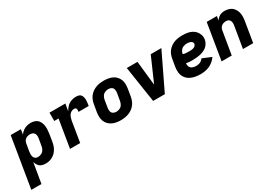

<svg xmlns="http://www.w3.org/2000/svg" viewBox="-13 -1388 3449 2443"><g transform="rotate(-30 1711.0 -166.5)"><path d="M-34 205H115L164 -89Q172 -61 189 -37Q206 -13 233.5 -2.5Q261 8 292 8Q322 8 352.5 0Q383 -8 410 -26.5Q437 -45 456.5 -71.5Q476 -98 487 -127.5Q498 -157 503 -187L521 -297Q526 -330 527.5 -364Q529 -398 522 -429.5Q515 -461 497 -487Q479 -513 449 -525.5Q419 -538 385 -538Q355 -538 325.5 -530Q296 -522 270 -503Q244 -484 225 -458L237 -530H87ZM249 -114Q229 -114 213 -124Q197 -134 190.5 -152Q184 -170 184 -190Q184 -210 187 -230L206 -340Q209 -362 223.5 -381.5Q238 -401 259.5 -408.5Q281 -416 303 -416Q322 -416 339 -409.5Q356 -403 365.5 -387.5Q375 -372 376.5 -353.5Q378 -335 375 -317L356 -207Q352 -182 337.5 -159Q323 -136 298.5 -125Q274 -114 249 -114Z M653 0H802L852 -304Q856 -324 862.5 -343.5Q869 -363 881.5 -380Q894 -397 913 -406.5Q932 -416 952 -416Q963 -416 972 -411.5Q981 -407 983.5 -396.5Q986 -386 985 -375.5Q984 -365 982 -354H1132Q1135 -375 1138 -396Q1141 -417 1141 -437.5Q1141 -458 1136.5 -478Q1132 -498 1119.5 -513.5Q1107 -529 1087 -533.5Q1067 -538 1047 -538Q1012 -538 977.5 -525.5Q943 -513 916.5 -486Q890 -459 873 -427L890 -530H657V-408H720Z M1397 8Q1431 8 1465.5 2Q1500 -4 1533 -19.5Q1566 -35 1592.5 -61Q1619 -87 1634 -120Q1649 -153 1655 -187L1673 -297Q1678 -330 1677.5 -363Q1677 -396 1665.5 -425Q1654 -454 1633 -477Q1612 -500 1583.5 -513.5Q1555 -527 1523 -532.5Q1491 -538 1458 -538Q1424 -538 1389.5 -532.5Q1355 -527 1322 -511Q1289 -495 1262.5 -469Q1236 -443 1221 -410Q1206 -377 1201 -344L1182 -234Q1177 -200 1178 -167.5Q1179 -135 1190 -105.5Q1201 -76 1222.5 -53.5Q1244 -31 1272 -17Q1300 -3 1332 2.5Q1364 8 1397 8ZM1400 -114Q1374 -114 1354 -127Q1334 -140 1329 -164.5Q1324 -189 1329 -214L1347 -324Q1351 -349 1365.5 -372Q1380 -395 1405 -405.5Q1430 -416 1456 -416Q1481 -416 1501.5 -403Q1522 -390 1526.5 -366Q1531 -342 1527 -317L1508 -207Q1504 -182 1489.5 -158.5Q1475 -135 1450 -124.5Q1425 -114 1400 -114Z M1874 0H2046L2131 -177L2301 -530H2145L1990 -177Q1989 -175 1988 -173Q1988 -175 1988 -177L1950 -530H1793Z M2571 8Q2614 8 2658.5 -3Q2703 -14 2742 -41.5Q2781 -69 2807 -108L2677 -162Q2665 -144 2647.5 -132Q2630 -120 2610 -115.5Q2590 -111 2571 -111Q2544 -111 2519 -121Q2494 -131 2483 -155Q2472 -179 2476 -206Q2497 -201 2518.5 -199.5Q2540 -198 2562 -198Q2595 -198 2627.5 -201Q2660 -204 2692.5 -212Q2725 -220 2756 -237.5Q2787 -255 2807.5 -284Q2828 -313 2834 -345Q2840 -381 2830 -414Q2820 -447 2798.5 -472Q2777 -497 2746.5 -512Q2716 -527 2681.5 -532.5Q2647 -538 2612 -538Q2578 -538 2543 -532.5Q2508 -527 2475 -511.5Q2442 -496 2415 -470Q2388 -444 2373 -411Q2358 -378 2353 -344L2334 -234Q2327 -192 2332 -151.5Q2337 -111 2359 -78.5Q2381 -46 2415 -26.5Q2449 -7 2489 0.5Q2529 8 2571 8ZM2584 -317Q2561 -317 2538.5 -318.5Q2516 -320 2497 -328Q2501 -354 2517.5 -377Q2534 -400 2560 -409.5Q2586 -419 2612 -419Q2626 -419 2640 -416.5Q2654 -414 2666 -408.5Q2678 -403 2686 -391.5Q2694 -380 2692 -366Q2689 -350 2675.5 -338.5Q2662 -327 2646 -322.5Q2630 -318 2614.5 -317.5Q2599 -317 2584 -317Z M2880 0H3029L3086 -340Q3089 -362 3103 -381Q3117 -400 3139 -408Q3161 -416 3183 -416Q3201 -416 3216.5 -409Q3232 -402 3240 -386.5Q3248 -371 3249 -353Q3250 -335 3247 -317L3194 0H3344L3393 -297Q3399 -332 3399 -367Q3399 -402 3388 -434Q3377 -466 3355 -490.5Q3333 -515 3300.5 -526.5Q3268 -538 3233 -538Q3209 -538 3185 -531.5Q3161 -525 3141.5 -508.5Q3122 -492 3107 -471L3117 -530H2967Z"/></g></svg>

Font: Iosevka Sparkle Heavy
Style: Italic
Weight: 900
Italic angle: -9°
Designer: Belleve Invis
Foundry: Belleve Invis
Version: Version 4.5.0; ttfautohint (v1.8.3)